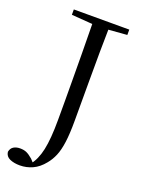

<svg xmlns="http://www.w3.org/2000/svg" viewBox="-177 -799 742 1012"><g transform="rotate(20 194.0 -293.0)"><path d="M68 142Q35 142 11.5 131.5Q-12 121 -15 96Q-11 75 4 66Q19 57 40 57Q61 57 76 63.5Q91 70 112 88L137 115V121H119V114Q149 78 162.5 16Q176 -46 176 -153Q176 -205 176 -257Q176 -309 175.5 -373Q175 -437 174.5 -523Q174 -609 172 -728H263Q261 -646 260.5 -562Q260 -478 260 -391V-180Q260 -105 253.5 -57.5Q247 -10 234 21Q221 52 201 76Q173 111 139 126.5Q105 142 68 142ZM55 -698V-728H366V-698L225 -687H202Z"/></g></svg>

Font: Noto Serif SC
Style: Regular
Weight: 400
Designer: Ryoko NISHIZUKA 西塚涼子 (kana & ideographs); Frank Grießhammer (Latin, Greek & Cyrillic); Wenlong ZHANG 张文龙 (bopomofo); San
Foundry: Adobe
Version: Version 2.002-H1;hotconv 1.1.0;makeotfexe 2.6.0